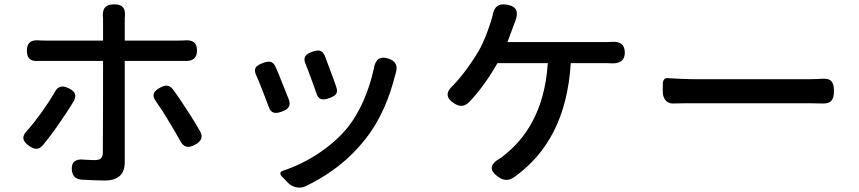

<svg xmlns="http://www.w3.org/2000/svg" viewBox="-20 -802 3960 885"><path d="M170 -282C149 -253 127 -224 105 -200C78 -172 83 -151 115 -129C140 -112 158 -110 178 -133C200 -160 226 -193 250 -229C275 -265 300 -302 320 -336C335 -364 326 -381 297 -395C268 -409 247 -406 232 -377C215 -347 193 -314 170 -282ZM844 -292C821 -327 798 -362 777 -390C760 -412 742 -411 718 -398C686 -381 678 -362 700 -333C718 -308 737 -279 755 -248C775 -216 794 -182 811 -152C827 -122 849 -118 879 -135C908 -151 918 -170 901 -199C885 -227 865 -260 844 -292ZM324 -521H455V-517C455 -470 455 -146 454 -100C454 -74 443 -64 417 -64C405 -64 388 -65 368 -66C331 -71 308 -57 311 -19C314 9 327 23 355 26C391 28 430 30 463 30C526 30 555 0 555 -54C555 -129 555 -436 555 -517V-521H802C811 -521 822 -521 834 -521C869 -520 888 -534 888 -569C888 -604 870 -618 835 -616C823 -615 811 -615 801 -615H555V-705C555 -708 555 -712 555 -716C560 -760 550 -782 506 -782C461 -782 450 -758 455 -714C455 -711 455 -709 455 -706V-615H323H192C181 -615 169 -615 158 -616C122 -619 104 -604 104 -568C104 -532 121 -519 156 -521C169 -521 181 -521 193 -521Z M1504 -473C1495 -498 1485 -524 1477 -545C1465 -572 1449 -573 1421 -564C1388 -553 1375 -538 1389 -506C1397 -486 1406 -463 1414 -440C1423 -418 1430 -395 1437 -376C1446 -342 1466 -338 1499 -350C1528 -361 1540 -372 1530 -401C1523 -422 1514 -447 1504 -473ZM1512 -16C1567 -55 1620 -104 1665 -162C1734 -249 1776 -353 1802 -458C1802 -459 1803 -460 1803 -461C1815 -497 1806 -521 1770 -532C1730 -545 1709 -526 1703 -485C1681 -383 1638 -284 1583 -215C1507 -121 1389 -49 1284 -15C1271 -11 1268 -1 1279 11L1301 34L1309 42C1329 62 1361 68 1385 58C1427 38 1470 14 1512 -16ZM1281 -419C1271 -446 1260 -472 1250 -494C1238 -521 1221 -522 1193 -512C1160 -500 1146 -487 1161 -455C1170 -435 1180 -411 1189 -387C1199 -361 1209 -334 1218 -311C1229 -279 1248 -276 1280 -288C1310 -299 1322 -314 1311 -344C1302 -366 1292 -393 1281 -419Z M2389 -511H2505C2490 -281 2395 -156 2296 -80C2293 -78 2290 -75 2286 -73C2237 -45 2232 -17 2279 15C2304 32 2326 31 2351 14C2502 -95 2595 -259 2611 -511H2764C2773 -511 2786 -511 2800 -510C2836 -509 2860 -522 2860 -559C2860 -598 2838 -612 2799 -609C2786 -608 2773 -608 2764 -608H2541H2319C2331 -639 2342 -669 2351 -694C2352 -697 2354 -701 2355 -704C2371 -746 2363 -772 2319 -780C2277 -788 2257 -771 2250 -728C2248 -720 2245 -712 2243 -704C2231 -666 2214 -616 2187 -568C2161 -524 2118 -460 2069 -409C2034 -378 2034 -350 2074 -325C2100 -309 2120 -310 2142 -331C2191 -381 2239 -451 2273 -511Z M3452 -326C3564 -326 3674 -326 3714 -326C3733 -326 3752 -325 3769 -325C3810 -323 3824 -341 3824 -382C3824 -424 3811 -442 3769 -439C3752 -438 3734 -437 3714 -437C3635 -437 3272 -437 3181 -437C3138 -437 3089 -440 3055 -442C3045 -443 3035 -433 3035 -416V-382V-379C3035 -344 3057 -323 3084 -325C3113 -326 3148 -326 3181 -326C3227 -326 3340 -326 3452 -326Z"/></svg>

Font: GenSenRounded2 TW M
Style: Regular
Weight: 500
Version: Version 2.100;PS 2.1;hotconv 16.6.51;makeotf.lib2.5.65220 DE